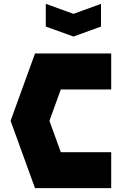

<svg xmlns="http://www.w3.org/2000/svg" viewBox="-20 -978 648 998"><path d="M35 -350 162 -700H558V-513H296L237 -350L296 -187H558V0H162ZM362 -906 505 -958V-840L362 -788L218 -840V-958Z"/></svg>

Font: Clickuper
Style: Bold
Weight: 700
Designer: Denis Ignatov
Foundry: Denis Ignatov
Version: Version 1.10 April 16, 2021